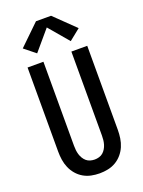

<svg xmlns="http://www.w3.org/2000/svg" viewBox="-179 -1059 858 1149"><g transform="rotate(-20 250.0 -485.0)"><path d="M250 8Q223 8 196.5 2.5Q170 -3 147 -16.5Q124 -30 106.5 -50.5Q89 -71 78.5 -95.5Q68 -120 64 -146.5Q60 -173 60 -200V-735H161V-200Q161 -186 162.5 -172Q164 -158 168 -144.5Q172 -131 179.5 -118.5Q187 -106 197.5 -97Q208 -88 222 -84Q236 -80 250 -80Q264 -80 278 -84Q292 -88 302.5 -97Q313 -106 320.5 -118.5Q328 -131 332 -144.5Q336 -158 337.5 -172Q339 -186 339 -200V-735H440V-200Q440 -173 436 -146.5Q432 -120 421.5 -95.5Q411 -71 393.5 -50.5Q376 -30 353 -16.5Q330 -3 303.5 2.5Q277 8 250 8ZM143 -795 72 -852 202 -978H298L428 -852L357 -795L250 -921Z"/></g></svg>

Font: Zed Mono Semibold
Style: Regular
Weight: 600
Monospace: yes
Designer: Belleve Invis
Foundry: Belleve Invis
Version: Version 1.0.0; ttfautohint (v1.8.4)